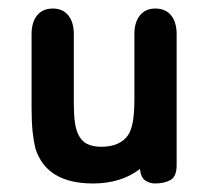

<svg xmlns="http://www.w3.org/2000/svg" viewBox="-20 -420 491 450"><path d="M308 -24Q310 -4 320.5 3Q331 10 343 10Q365 10 379.5 2Q394 -6 394 -33V-340Q394 -368 381 -384Q368 -400 344 -400Q321 -400 308 -384Q295 -368 295 -340V-188Q295 -156 291.5 -135.5Q288 -115 280 -103Q261 -76 217 -76Q197 -76 183.5 -83Q170 -90 163 -106Q153 -126 153 -177V-340Q153 -368 140 -384Q127 -400 104 -400Q80 -400 67 -384Q54 -368 54 -340V-169Q54 -133 56.5 -110.5Q59 -88 63 -72Q89 10 198 10Q264 10 308 -24Z"/></svg>

Font: Beiruti SemiBold
Style: Regular
Weight: 600
Designer: Arlette Boutros
Foundry: Boutros
Version: Version 1.41